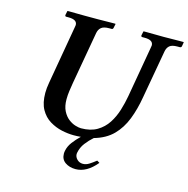

<svg xmlns="http://www.w3.org/2000/svg" viewBox="-119 -761 1045 1066"><g transform="rotate(15 403.5 -227.5)"><path d="M638 -569Q640 -577 640 -582Q640 -613 591 -613H577Q570 -613 570 -621L575 -645L577 -646Q577 -646 597.5 -646Q618 -646 645 -645.5Q672 -645 691 -645Q709 -645 736 -645.5Q763 -646 784 -646Q805 -646 805 -646L807 -645L803 -621Q801 -613 793 -613H779Q748 -613 734.5 -601.5Q721 -590 717 -569L668 -293Q656 -221 633 -162Q610 -103 569.5 -62Q529 -21 462 -2Q438 19 419 44Q400 69 394 100Q393 103 393 108Q393 125 406.5 138.5Q420 152 440 152Q458 152 475.5 141Q493 130 513 114L528 123Q472 191 408 191Q373 191 348.5 174Q324 157 324 124Q324 120 324.5 115.5Q325 111 326 107Q331 81 349 57Q367 33 391 10Q372 12 350 12Q317 12 280.5 4Q244 -4 211 -24Q178 -44 157.5 -80.5Q137 -117 137 -175Q137 -202 143 -235L201 -569Q203 -577 203 -582Q203 -613 154 -613H140Q133 -613 133 -621L138 -645L140 -646Q140 -646 155.5 -646Q171 -646 193.5 -645.5Q216 -645 238.5 -645Q261 -645 276 -645Q290 -645 312.5 -645Q335 -645 358 -645.5Q381 -646 397 -646Q413 -646 413 -646L415 -645L410 -621Q408 -613 401 -613H387Q356 -613 342 -601.5Q328 -590 324 -569L271 -268Q267 -244 263.5 -219.5Q260 -195 260 -171Q260 -131 273.5 -104.5Q287 -78 306.5 -63Q326 -48 346 -42Q366 -36 379 -36Q434 -36 471 -58Q508 -80 531 -115.5Q554 -151 567 -193.5Q580 -236 587 -276Z"/></g></svg>

Font: Libertinus Serif SemiBold
Style: Italic
Weight: 600
Italic angle: -11.5°
Designer: Philipp H. Poll, Khaled Hosny
Foundry: Caleb Maclennan
Version: Version 7.051;RELEASE